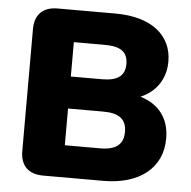

<svg xmlns="http://www.w3.org/2000/svg" viewBox="-51 -756 804 807"><g transform="rotate(5 351.0 -352.5)"><path d="M414 0C567 0 662 -76 662 -200C662 -285 618 -342 539 -366C603 -393 643 -449 643 -523C643 -634 556 -705 404 -705H160C98 -705 64 -671 64 -610V-95C64 -34 98 0 160 0ZM240 -570H371C438 -570 468 -548 468 -498C468 -448 438 -425 371 -425H240ZM240 -290H389C457 -290 487 -265 487 -213C487 -161 457 -135 389 -135H240Z"/></g></svg>

Font: Nunito Black
Style: Regular
Weight: 900
Designer: Vernon Adams
Foundry: Vernon Adams
Version: Version 3.602